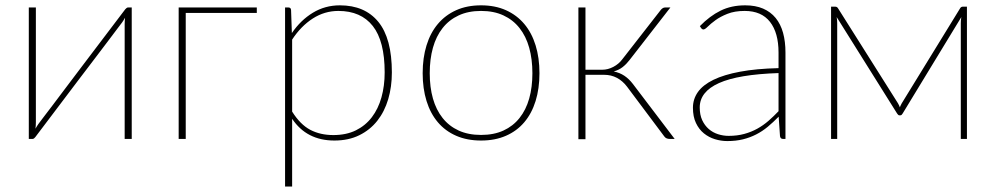

<svg xmlns="http://www.w3.org/2000/svg" viewBox="-20 -521 3734 720"><path d="M474 -493V0H447.5V-430.5Q447.5 -442.5 449 -454.5Q446 -449 443.2 -444.8Q440.5 -440.5 438 -437Q437 -436 422.8 -417Q408.5 -398 385.5 -367.5Q362.5 -337 333.2 -298.5Q304 -260 273.5 -220Q202 -126 112.5 -7Q110.5 -4.5 107.8 -2.2Q105 0 102 0H88V-493H114.5V-62.5Q114.5 -50.5 113 -38.5Q116 -44 118.8 -48.2Q121.5 -52.5 124 -56Q124.5 -57 139 -76Q153.5 -95 176.5 -125.2Q199.5 -155.5 228.5 -194.2Q257.5 -233 288 -273Q359.5 -367 449.5 -486Q451.5 -488.5 454.5 -490.8Q457.5 -493 460 -493Z M943 -472.5H676.5V0H650V-493H943Z M1075.5 -102.5Q1106 -54 1143.5 -34.2Q1181 -14.5 1230 -14.5Q1278.5 -14.5 1314.5 -32.2Q1350.5 -50 1374.5 -81.5Q1398.5 -113 1410.5 -156Q1422.5 -199 1422.5 -249.5Q1422.5 -367 1378 -423.5Q1333.5 -480 1249 -480Q1197 -480 1152.8 -451.5Q1108.5 -423 1075.5 -372.5ZM1074.5 -397Q1107.5 -445.5 1153.2 -473.2Q1199 -501 1254.5 -501Q1348 -501 1398.8 -439Q1449.5 -377 1449.5 -249.5Q1449.5 -195.5 1435.8 -149Q1422 -102.5 1394.8 -68Q1367.5 -33.5 1327.2 -13.8Q1287 6 1234 6Q1130 6 1075.5 -75.5V178.5H1049V-493H1061.5Q1071 -493 1071.5 -483Z M1784 -501Q1836.5 -501 1877.2 -482.8Q1918 -464.5 1946 -431.2Q1974 -398 1988.5 -351Q2003 -304 2003 -246.5Q2003 -189 1988.5 -142.2Q1974 -95.5 1946 -62.5Q1918 -29.5 1877.2 -11.8Q1836.5 6 1784 6Q1731.5 6 1690.8 -11.8Q1650 -29.5 1622 -62.5Q1594 -95.5 1579.5 -142.2Q1565 -189 1565 -246.5Q1565 -304 1579.5 -351Q1594 -398 1622 -431.2Q1650 -464.5 1690.8 -482.8Q1731.5 -501 1784 -501ZM1784 -15Q1832 -15 1868 -31.5Q1904 -48 1928.2 -78.5Q1952.5 -109 1964.5 -151.5Q1976.5 -194 1976.5 -246.5Q1976.5 -299 1964.5 -342Q1952.5 -385 1928.2 -415.8Q1904 -446.5 1868 -463.2Q1832 -480 1784 -480Q1736 -480 1700 -463.2Q1664 -446.5 1639.8 -415.8Q1615.5 -385 1603.5 -342Q1591.5 -299 1591.5 -246.5Q1591.5 -194 1603.5 -151.5Q1615.5 -109 1639.8 -78.5Q1664 -48 1700 -31.5Q1736 -15 1784 -15Z M2458.5 -484.5Q2461.5 -488 2465.5 -490.5Q2469.5 -493 2474.5 -493H2494L2340.5 -295.5Q2329 -280.5 2315 -269.5Q2301 -258.5 2281.5 -253Q2304 -248.5 2321.5 -236.8Q2339 -225 2353.5 -206L2510 0H2491.5Q2477.5 0 2471 -9.5L2331 -196.5Q2315 -217.5 2293.5 -229Q2272 -240.5 2245 -240.5H2175.5V1H2149V-493H2175.5V-259.5H2238.5Q2259.5 -259.5 2280 -270.2Q2300.5 -281 2313.5 -298.5Z M2899.5 -247Q2748.5 -242 2676.2 -209.5Q2604 -177 2604 -118Q2604 -90.5 2613.2 -70.5Q2622.5 -50.5 2637.8 -37.2Q2653 -24 2672.5 -17.8Q2692 -11.5 2712.5 -11.5Q2744.5 -11.5 2771 -18.8Q2797.5 -26 2820 -38.5Q2842.5 -51 2862 -68Q2881.5 -85 2899.5 -104ZM2604.5 -423Q2641.5 -461 2682 -481Q2722.5 -501 2774.5 -501Q2813 -501 2841.5 -488.8Q2870 -476.5 2888.8 -453.5Q2907.5 -430.5 2916.5 -397.8Q2925.5 -365 2925.5 -324V0H2916.5Q2906.5 0 2905 -10.5L2900 -83.5Q2879.5 -62.5 2859 -45.5Q2838.5 -28.5 2815.5 -16.8Q2792.5 -5 2766 1.5Q2739.5 8 2707.5 8Q2684 8 2661 1Q2638 -6 2619.5 -21Q2601 -36 2589.8 -59.8Q2578.5 -83.5 2578.5 -117Q2578.5 -149.5 2597.2 -176Q2616 -202.5 2655.5 -221.8Q2695 -241 2755.5 -252.2Q2816 -263.5 2899.5 -265.5V-324Q2899.5 -398 2867.5 -439Q2835.5 -480 2772.5 -480Q2735 -480 2708 -469.2Q2681 -458.5 2663 -445.2Q2645 -432 2634.2 -421.2Q2623.5 -410.5 2618 -410.5Q2613 -410.5 2609 -416Z M3606 -496V0H3583V-434.5Q3583 -439.5 3583.5 -445.5Q3584 -451.5 3585 -457L3365 -95.5Q3363.5 -93 3361.5 -90.8Q3359.5 -88.5 3356 -88.5H3352.5Q3350 -88.5 3347.8 -90.8Q3345.5 -93 3344 -95.5L3117.5 -457Q3118.5 -451.5 3119 -445.5Q3119.5 -439.5 3119.5 -434.5V0H3096.5V-496H3112Q3119 -496 3122.5 -490L3347.5 -133.5Q3350 -129.5 3351.5 -125.8Q3353 -122 3354.5 -118.5Q3356 -122 3357.5 -125.8Q3359 -129.5 3361.5 -133.5L3580.5 -490Q3584 -496 3590.5 -496Z"/></svg>

Font: Lato 2
Style: Regular
Weight: 200
Designer: Lukasz Dziedzic with Adam Twardoch and Botio Nikoltchev
Foundry: tyPoland Lukasz Dziedzic
Version: Version 2.015; 2015-08-06; http://www.latofonts.com/